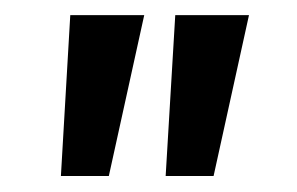

<svg xmlns="http://www.w3.org/2000/svg" viewBox="-20 -650 387 250"><path d="M195.7 -420.8 208.2 -630.3H304.2L258.1 -420.8ZM59.3 -420.8 71.5 -630.3H167.8L121.7 -420.8Z"/></svg>

Font: Alumni Sans SC Thin
Style: Italic
Weight: 100
Italic angle: -8°
Designer: Robert E. Leuschke
Foundry: Robert E. Leuschke
Version: Version 1.016